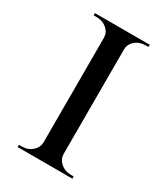

<svg xmlns="http://www.w3.org/2000/svg" viewBox="-154 -672 650 745"><g transform="rotate(30 170.5 -300.0)"><path d="M216 -600V0H126V-600ZM129 -64V0H48V-10Q48 -10 54.5 -10Q61 -10 62 -10Q88 -10 106.5 -26Q125 -42 126 -64ZM213 -64H216Q217 -42 235.5 -26Q254 -10 281 -10Q281 -10 287 -10Q293 -10 293 -10L294 0H213ZM213 -536V-600H294L293 -590Q293 -590 287 -590Q281 -590 281 -590Q254 -590 235.5 -574.5Q217 -559 216 -536ZM129 -536H126Q125 -559 106.5 -574.5Q88 -590 61 -590Q61 -590 54.5 -590Q48 -590 48 -590V-600H129Z"/></g></svg>

Font: Cinzel Eorzea
Style: Regular
Weight: 500
Designer: Natanael Gama
Version: Version 2.000